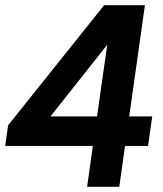

<svg xmlns="http://www.w3.org/2000/svg" viewBox="-50 -712 624 734"><path d="M321 -267H143L360 -541ZM444 -267 504 -692H348L-19 -233L-30 -154H305L283 2H406L428 -154H516L532 -267Z"/></svg>

Font: Cantarell
Style: BoldOblique
Weight: 700
Italic angle: -8°
Designer: Dave Crossland
Version: Version 0.024